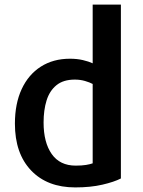

<svg xmlns="http://www.w3.org/2000/svg" viewBox="-20 -800 623 837"><path d="M507 -22V-780H384V-524Q367 -532 341.5 -538Q316 -544 285 -544Q212 -544 158 -509.5Q104 -475 74.5 -411.5Q45 -348 45 -261Q45 -131 115.5 -57Q186 17 308 17Q375 17 426.5 5Q478 -7 507 -22ZM384 -88Q373 -84 355 -81Q337 -78 310 -78Q241 -78 205.5 -128.5Q170 -179 170 -266Q170 -320 183 -362Q196 -404 226 -428.5Q256 -453 306 -453Q330 -453 350.5 -447Q371 -441 384 -434Z"/></svg>

Font: Repo DemiBold
Style: Regular
Weight: 600
Designer: Stefan Peev
Foundry: Context Ltd
Version: Version 1.502